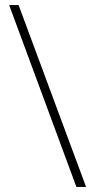

<svg xmlns="http://www.w3.org/2000/svg" viewBox="-20 -734 372 754"><path d="M53 -714H16L280 0H318Z"/></svg>

Font: Noto Sans Bengali SemiCondensed ExtraLight
Style: Regular
Weight: 200
Width: 4
Designer: Joana Ranito - Universal Thirst; Jelle Bosma - Monotype Design Team
Foundry: Universal Thirst ehf.
Version: Version 3.000